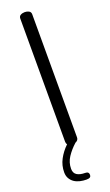

<svg xmlns="http://www.w3.org/2000/svg" viewBox="-178 -766 574 998"><g transform="rotate(-20 109.0 -267.0)"><path d="M119 162Q139 162 139 180Q139 188 133.5 192.5Q128 197 114 197Q96 197 78.5 193Q61 189 47.5 180Q34 171 25.5 156.5Q17 142 17 122Q17 84 34.5 51Q52 18 81 -10Q76 -17 76 -26V-707Q76 -720 86 -725.5Q96 -731 109 -731Q121 -731 131.5 -725.5Q142 -720 142 -707V-26Q142 -10 125 -3Q96 23 76.5 52.5Q57 82 57 117Q57 141 73.5 151.5Q90 162 119 162Z"/></g></svg>

Font: Dosis
Style: Book
Weight: 400
Designer: EdgarTolentino, PabloImpallari, IginoMarini
Foundry: EdgarTolentino, PabloImpallari, IginoMarini
Version: Version 1.007